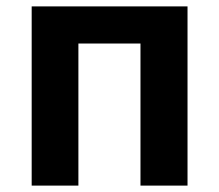

<svg xmlns="http://www.w3.org/2000/svg" viewBox="-20 -580 685 600"><path d="M79 0H225V-444H419V0H566V-560H79Z"/></svg>

Font: Source Han Sans Old Style Bold
Style: Regular
Weight: 700
Designer: Ryoko NISHIZUKA (kana & ideographs); Paul D. Hunt (Latin, Greek & Cyrillic); Wenlong ZHANG (bopomofo); Sandoll Communica
Foundry: Adobe Systems Incorporated
Version: Version 1.004;PS 1.004;hotconv 1.0.81;makeotf.lib2.5.63406